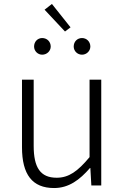

<svg xmlns="http://www.w3.org/2000/svg" viewBox="-20 -936 629 969"><path d="M253 13C327 13 382 -28 434 -88H436L441 0H491V-534H432V-143C372 -71 327 -39 266 -39C184 -39 150 -90 150 -200V-534H91V-193C91 -55 143 13 253 13ZM193 -660C217 -660 236 -679 236 -701C236 -726 217 -744 193 -744C170 -744 152 -726 152 -701C152 -679 170 -660 193 -660ZM308 -777 336 -798 242 -916 205 -887ZM394 -660C417 -660 436 -679 436 -701C436 -726 417 -744 394 -744C370 -744 352 -726 352 -701C352 -679 370 -660 394 -660Z"/></svg>

Font: Noto Sans HK Light
Style: Regular
Weight: 300
Designer: Ryoko NISHIZUKA 西塚涼子 (kana, bopomofo & ideographs); Paul D. Hunt (Latin, Greek & Cyrillic); Sandoll Communications 산돌커뮤니
Foundry: Adobe
Version: Version 2.004;hotconv 1.0.118;makeotfexe 2.5.65603